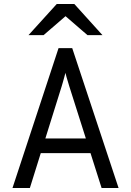

<svg xmlns="http://www.w3.org/2000/svg" viewBox="-20 -941 656 961"><path d="M42.5 0 273 -700H341.5L573.5 0H488.5L326.5 -510Q325 -515.5 321 -528.5Q317 -541.5 313 -555Q309 -568.5 307.5 -576.5Q305.5 -568.5 301.8 -555Q298 -541.5 294.5 -528.8Q291 -516 289 -510L129.5 0ZM159 -174.5 183 -248H432.5L456.5 -174.5ZM122.5 -765 264 -921H352L493 -765H418L308 -860L198 -765Z"/></svg>

Font: Overpass Mono
Style: Regular
Weight: 400
Designer: Delve Withrington, Dave Bailey
Foundry: Delve Fonts LLC
Version: Version 4.000